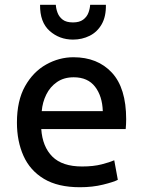

<svg xmlns="http://www.w3.org/2000/svg" viewBox="-20 -773 602 805"><path d="M315 12Q223 12 164.5 -23Q106 -58 78.5 -119.5Q51 -181 51 -259Q51 -351 85 -411.5Q119 -472 173.5 -502.5Q228 -533 288 -533Q389 -533 449 -468.5Q509 -404 509 -273Q509 -264 508.5 -252.5Q508 -241 507 -232H153Q158 -158 199.5 -116.5Q241 -75 324 -75Q372 -75 406.5 -84Q441 -93 459 -101L474 -19Q457 -10 412.5 1Q368 12 315 12ZM155 -307H411Q409 -370 378.5 -409.5Q348 -449 289 -449Q248 -449 219 -429Q190 -409 174 -376.5Q158 -344 155 -307ZM286 -607Q229 -607 188 -643.5Q147 -680 148 -753H214Q215 -736 221.5 -719Q228 -702 243 -690.5Q258 -679 286 -679Q313 -679 328.5 -690.5Q344 -702 350.5 -719Q357 -736 358 -753H424Q425 -704 406.5 -671.5Q388 -639 356 -623Q324 -607 286 -607Z"/></svg>

Font: Ubuntu Sans Medium
Style: Regular
Weight: 500
Designer: Dalton Maag Ltd
Foundry: Dalton Maag Ltd
Version: Version 1.006; ttfautohint (v1.8.4.7-5d5b)